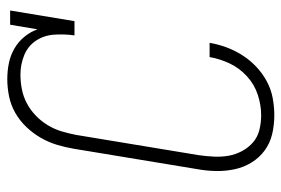

<svg xmlns="http://www.w3.org/2000/svg" viewBox="-146 -638 791 540"><g transform="rotate(-90 250.0 -367.5)"><path d="M197 8Q169 8 143.5 2Q118 -4 97.5 -19Q77 -34 63.5 -56Q50 -78 44.5 -103.5Q39 -129 39.5 -156Q40 -183 45 -210L102 -555Q106 -579 113 -602.5Q120 -626 132.5 -648Q145 -670 163 -689Q181 -708 203 -720.5Q225 -733 249.5 -738Q274 -743 298 -743Q321 -743 343 -738.5Q365 -734 384 -723Q403 -712 417 -695Q431 -678 438 -658L451 -735H491L461 -554H421Q425 -583 423 -611.5Q421 -640 406 -662.5Q391 -685 365 -695.5Q339 -706 311 -706Q290 -706 269.5 -702Q249 -698 230 -688Q211 -678 195 -662.5Q179 -647 168 -628.5Q157 -610 151 -590Q145 -570 141 -549L84 -204Q81 -183 80 -161.5Q79 -140 82.5 -120.5Q86 -101 95.5 -83Q105 -65 120 -52Q135 -39 155 -34Q175 -29 197 -29Q225 -29 254 -38.5Q283 -48 306 -69Q329 -90 342 -117.5Q355 -145 360 -174H400Q396 -150 387.5 -127Q379 -104 365.5 -82.5Q352 -61 333 -43Q314 -25 291.5 -13Q269 -1 244.5 3.5Q220 8 197 8Z"/></g></svg>

Font: Iosevka Curly Slab XLtObl
Style: Regular
Weight: 200
Italic angle: -9°
Monospace: yes
Designer: Belleve Invis
Foundry: Belleve Invis
Version: Version 11.1.0; ttfautohint (v1.8.3)